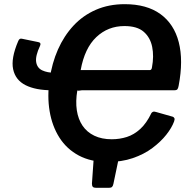

<svg xmlns="http://www.w3.org/2000/svg" viewBox="-20 -770 909 921"><path d="M496 7Q416 7 358 -24Q300 -55 265 -110Q230 -165 218 -237Q206 -309 218 -389Q229 -467 258 -532.5Q287 -598 332.5 -647Q378 -696 440 -723Q502 -750 578 -750Q684 -750 749.5 -702.5Q815 -655 837.5 -567.5Q860 -480 837 -359Q835 -348 831.5 -342.5Q828 -337 816 -337H373Q364 -336 358 -335Q352 -334 351 -337Q342 -284 348.5 -241Q355 -198 376 -167Q397 -136 432.5 -119Q468 -102 516 -102Q554 -102 588.5 -113Q623 -124 653 -151.5Q683 -179 706 -227Q708 -231 713.5 -233.5Q719 -236 728 -233L809 -210Q814 -208 816.5 -203Q819 -198 815 -187Q804 -157 777.5 -123.5Q751 -90 711 -60Q671 -30 617 -11.5Q563 7 496 7ZM442 131Q430 131 425.5 126.5Q421 122 421 111L432 -46H557L524 112Q522 122 517.5 126.5Q513 131 502 131ZM230 -337Q151 -337 102.5 -361.5Q54 -386 43 -438Q32 -490 67 -572Q73 -588 86 -584L164 -568Q179 -565 172 -550Q149 -501 153.5 -472.5Q158 -444 182.5 -432.5Q207 -421 241 -421ZM367 -434H692Q701 -433 704.5 -436Q708 -439 709 -447Q719 -500 710 -545Q701 -590 669.5 -617.5Q638 -645 577 -645Q498 -645 442 -592Q386 -539 367 -434Z"/></svg>

Font: Libre Franklin SemiBold
Style: Italic
Weight: 600
Italic angle: -8°
Designer: Pablo Impallari, Rodrigo Fuenzalida, Nhung Nguyen
Foundry: Impallari Type
Version: Version 3.000